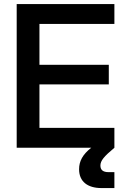

<svg xmlns="http://www.w3.org/2000/svg" viewBox="-20 -748 632 972"><path d="M64.5 0H441.9C398.9 33.7 380.4 67.4 380.4 108.9C380.4 170.9 422.9 204.1 494.1 204.1H559.1V123.5H529.8C501 123.5 488.3 111.8 488.3 90.3C488.3 65.9 505.4 44.9 559.1 0V-100.6H179.7V-320.8H530.8V-419.9H179.7V-627H559.1V-727.5H64.5Z"/></svg>

Font: Raveo Display Display Medium
Style: Regular
Weight: 500
Designer: Jakub Foglar, Rasmus Andersson (Inter)
Foundry: Jakubfoglar.com
Version: Version 1.100;Glyphs 3.2.3 (3260)